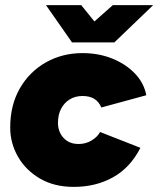

<svg xmlns="http://www.w3.org/2000/svg" viewBox="-20 -720 620 752"><path d="M269 12Q192 12 136 -21Q80 -54 50 -107Q20 -160 20 -220Q20 -308 57.5 -373.5Q95 -439 159.5 -475.5Q224 -512 303 -512Q367 -512 420 -490.5Q473 -469 508.5 -432Q544 -395 553 -347L377 -299Q367 -322 349 -333Q331 -344 303 -344Q275 -344 253.5 -331Q232 -318 219.5 -294.5Q207 -271 207 -238Q207 -217 216 -198.5Q225 -180 243 -168Q261 -156 288 -156Q316 -156 339 -170Q362 -184 372 -203L530 -141Q490 -63 422.5 -25.5Q355 12 269 12ZM263 -554V-559L422 -700H580L428 -554ZM262 -554 160 -700H298L412 -559V-554Z"/></svg>

Font: Figtree Black
Style: Italic
Weight: 900
Italic angle: -9.5°
Foundry: Erik Kennedy
Version: Version 2.001;gftools[0.9.30]